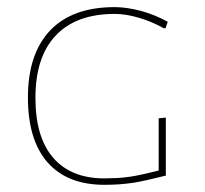

<svg xmlns="http://www.w3.org/2000/svg" viewBox="-20 -514 572 537"><path d="M300.8 -494.1Q334 -494.1 374.5 -483.4Q412.6 -473.1 449.2 -453.1L442.9 -435.1H438Q402.3 -454.6 368.2 -464.4Q331.5 -475.1 300.8 -475.1Q193.4 -475.1 136.2 -415Q79.1 -355 79.1 -240.2Q79.1 -130.4 128.4 -73.2Q178.2 -15.1 272 -15.1Q285.6 -15.1 308.1 -16.1Q319.3 -16.6 341.8 -19.5Q356.9 -21.5 378.9 -26.4Q386.2 -27.8 401.9 -31.7Q417.5 -35.6 423.8 -37.1V-183.1L443.8 -185.1V-22.9Q435.1 -20.5 395 -11.2Q369.6 -5.4 353.5 -2.9Q334 0 314 1.5Q293.9 2.9 272 2.9Q168 2.9 112.8 -60.1Q58.1 -122.6 58.1 -241.2Q58.1 -363.8 120.6 -429.2Q182.6 -494.1 300.8 -494.1Z"/></svg>

Font: Datalegreya
Style: Dot
Weight: 700
Designer: Figs Lab
Foundry: Figs Lab
Version: Version 1.002;PS 001.002;hotconv 1.0.70;makeotf.lib2.5.58329